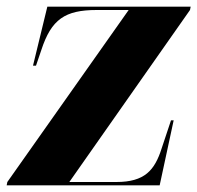

<svg xmlns="http://www.w3.org/2000/svg" viewBox="-25 -556 592 576"><path d="M-5 0H454L496 -195H488L460 -111C439 -45 409 -10 324 -10H183L545 -526L547 -536H117L74 -359H83L99 -406C129 -498 170 -526 265 -526H361L-3 -10Z"/></svg>

Font: Noto Serif Display Condensed Black
Style: Italic
Weight: 900
Width: 3
Italic angle: -12°
Designer: Monotype Design Team
Foundry: Monotype Imaging Inc.
Version: Version 2.009